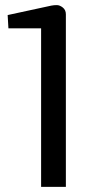

<svg xmlns="http://www.w3.org/2000/svg" viewBox="-20 -732 378 752"><path d="M238 0H141V-621H13L10 -673L181 -710Q191 -712 202.5 -712Q214 -712 226 -702.5Q238 -693 238 -676Z"/></svg>

Font: Voces
Style: Regular
Weight: 400
Designer: Ana Paula Megda, Pablo Ugerman
Foundry: Ana Paula Megda, Pablo Ugerman
Version: Version 1.003